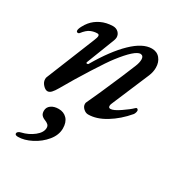

<svg xmlns="http://www.w3.org/2000/svg" viewBox="-166 -539 883 938"><g transform="rotate(30 276.0 -70.5)"><path d="M43 -31Q43 -39 45 -43L155 -315Q163 -334 163 -342Q163 -352 153 -352Q134 -352 115.5 -344Q97 -336 77 -310Q74 -306 69 -306Q61 -306 60 -314Q59 -323 68 -340Q77 -357 87 -369Q106 -392 135 -406Q164 -420 201 -421Q220 -421 232 -409.5Q244 -398 244 -381Q244 -375 240 -363L179 -206Q178 -205 178 -202Q178 -198 183 -198Q189 -198 191 -203Q251 -306 310.5 -363.5Q370 -421 421 -421Q450 -421 467 -400.5Q484 -380 484 -349Q484 -325 474 -301L388 -98Q381 -84 381 -75Q381 -64 392 -64Q409 -64 444 -88Q479 -112 493 -126Q499 -132 502 -132Q505 -132 508 -129Q511 -126 511 -122Q511 -111 504 -100Q461 -49 409.5 -17.5Q358 14 311 14Q297 14 284.5 2.5Q272 -9 272 -23Q272 -30 274 -33L310 -112Q372 -253 394 -309Q403 -331 403 -349Q403 -369 386 -371Q355 -371 287 -283Q265 -255 215.5 -177Q166 -99 125 -27Q113 -6 103 4.5Q93 15 82 15Q70 15 56.5 0.5Q43 -14 43 -31ZM52 270Q52 265 57 260.5Q62 256 71 254Q110 245 139.5 221.5Q169 198 169 172Q169 161 162 154.5Q155 148 142 143Q129 138 122 129.5Q115 121 115 106Q115 86 131.5 74Q148 62 174 62Q203 62 221 81Q239 100 239 135Q239 172 211.5 205.5Q184 239 144 259.5Q104 280 69 280Q52 280 52 270Z"/></g></svg>

Font: EB Garamond Medium
Style: Italic
Weight: 500
Italic angle: -17.2°
Designer: Georg Duffner and Octavio Pardo
Foundry: Georg Duffner
Version: Version 1.000